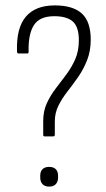

<svg xmlns="http://www.w3.org/2000/svg" viewBox="-20 -683 393 711"><path d="M145 -178Q140 -178 140 -184V-234Q140 -272 153.5 -301Q167 -330 186.5 -355.5Q206 -381 225.5 -407Q245 -433 258.5 -463.5Q272 -494 272 -534Q272 -583 250 -603Q228 -623 181 -623Q126 -623 105 -589Q84 -555 86 -491Q86 -485 81 -485H48Q46 -485 44.5 -487Q43 -489 43 -492Q40 -579 75.5 -621Q111 -663 183 -663Q250 -663 283 -633Q316 -603 316 -536Q316 -494 302.5 -460Q289 -426 269.5 -398Q250 -370 230 -344.5Q210 -319 196.5 -292Q183 -265 183 -233V-184Q183 -178 177 -178ZM162 8Q146 8 137.5 -1Q129 -10 129 -25V-33Q129 -48 137.5 -56.5Q146 -65 162 -65Q178 -65 186.5 -56.5Q195 -48 195 -33V-25Q195 -10 186.5 -1Q178 8 162 8Z"/></svg>

Font: Sofia Sans Condensed Light
Style: Regular
Weight: 300
Designer: Botio Nikoltchev, Ani Petrova
Foundry: lettersoup
Version: Version 4.101